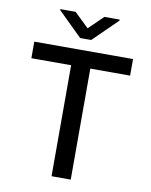

<svg xmlns="http://www.w3.org/2000/svg" viewBox="-99 -1006 849 1078"><g transform="rotate(10 325.5 -466.5)"><path d="M44 -632.8V-727.3H606.9V-632.8H380V0H270.6V-632.8ZM243.3 -932.5 325.6 -853 407.7 -932.5H494.7V-926.8L356.9 -791.9H294L156.6 -926.8V-932.5Z"/></g></svg>

Font: Inter UI Medium
Style: Regular
Weight: 500
Designer: Rasmus Andersson
Foundry: rsms
Version: 3.2;8d6f07862